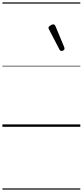

<svg xmlns="http://www.w3.org/2000/svg" viewBox="-20 -1050 685 1590"><path d="M489 -628Q485 -628 481 -630Q477 -632 473 -639L385 -808Q383 -812 382 -815Q381 -818 382 -822Q383 -828 390 -834Q397 -840 405.5 -844Q414 -848 422 -848Q433 -848 440 -832L512 -659Q513 -655 513.5 -652Q514 -649 514 -646Q513 -637 504.5 -632.5Q496 -628 489 -628ZM0 510H645V520H0ZM0 -20H645V0H0ZM0 -505H645V-500H0ZM0 -1030H645V-1020H0Z"/></svg>

Font: Playwrite CO Guides
Style: Regular
Weight: 400
Designer: Veronika Burian, José Scaglione
Foundry: TypeTogether
Version: Version 1.003